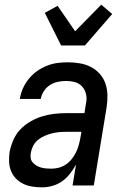

<svg xmlns="http://www.w3.org/2000/svg" viewBox="-20 -795 540 823"><path d="M162 8Q140 8 119.5 5Q99 2 81 -6.5Q63 -15 49 -29Q35 -43 27.5 -61.5Q20 -80 19 -101Q18 -122 21 -143Q26 -169 37 -194.5Q48 -220 67 -240Q86 -260 110 -274Q134 -288 160 -296Q186 -304 212 -307Q238 -310 264 -310H342L348 -348Q349 -354 350 -360Q351 -366 351 -372Q351 -389 344.5 -404.5Q338 -420 326 -430Q314 -440 297.5 -444Q281 -448 264 -448Q247 -448 229 -444.5Q211 -441 195 -431Q179 -421 168.5 -405Q158 -389 155 -372V-371H65V-372Q69 -395 78.5 -416.5Q88 -438 103.5 -457Q119 -476 138.5 -490Q158 -504 180.5 -513Q203 -522 225.5 -525Q248 -528 270 -528Q297 -528 322.5 -523.5Q348 -519 369.5 -508Q391 -497 407.5 -478.5Q424 -460 432 -436.5Q440 -413 440.5 -387Q441 -361 437 -335L382 0H291L306 -90Q295 -70 280.5 -51Q266 -32 247 -18.5Q228 -5 205.5 1.5Q183 8 162 8ZM200 -72Q216 -72 231.5 -76Q247 -80 261 -89Q275 -98 286 -111.5Q297 -125 304.5 -139.5Q312 -154 316.5 -169.5Q321 -185 324 -201L329 -230H264Q249 -230 233 -228.5Q217 -227 201.5 -223Q186 -219 171 -212.5Q156 -206 143 -195.5Q130 -185 122.5 -170.5Q115 -156 112 -140Q110 -129 111.5 -118Q113 -107 120 -99Q127 -91 136 -85.5Q145 -80 155.5 -77Q166 -74 177.5 -73Q189 -72 200 -72ZM242 -600 172 -740 227 -770 302 -661 414 -775 461 -735 344 -600Z"/></svg>

Font: Iosevka Medium Oblique
Style: Regular
Weight: 500
Italic angle: -9°
Monospace: yes
Designer: Belleve Invis
Foundry: Belleve Invis
Version: Version 32.5.0; ttfautohint (v1.8.4)